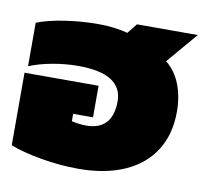

<svg xmlns="http://www.w3.org/2000/svg" viewBox="-69 -651 804 743"><g transform="rotate(10 332.5 -280.0)"><path d="M15 -30V-315H306V-191H228V-162Q235 -160 252.5 -157.5Q270 -155 285 -155Q337 -155 363 -184Q389 -213 389 -268Q389 -377 216 -377Q165 -377 113.5 -367.5Q62 -358 24 -342V-513Q67 -530 132 -540Q197 -550 265 -550Q327 -550 380 -536L411 -575H650L547 -454Q585 -423 603.5 -375Q622 -327 622 -268Q622 -180 582 -116.5Q542 -53 466 -19Q390 15 285 15Q212 15 137.5 2Q63 -11 15 -30Z"/></g></svg>

Font: Prompt Black
Style: Regular
Weight: 900
Designer: Katatrad Team
Foundry: CadsonDemak
Version: Version 1.001